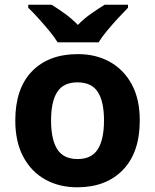

<svg xmlns="http://www.w3.org/2000/svg" viewBox="-20 -786 659 816"><path d="M574 -274Q574 -138 502.5 -64Q431 10 308 10Q232 10 172.5 -23Q113 -56 79 -119.5Q45 -183 45 -274Q45 -410 116 -483Q187 -556 311 -556Q388 -556 447 -523Q506 -490 540 -427.5Q574 -365 574 -274ZM197 -274Q197 -193 223.5 -151.5Q250 -110 310 -110Q369 -110 395.5 -151.5Q422 -193 422 -274Q422 -355 395.5 -395.5Q369 -436 309 -436Q250 -436 223.5 -395.5Q197 -355 197 -274ZM225 -606Q211 -629 188.5 -656Q166 -683 142.5 -709Q119 -735 100 -753V-766H199Q225 -750 255 -728.5Q285 -707 311 -680Q337 -707 368 -728.5Q399 -750 425 -766H524V-753Q506 -735 482 -709Q458 -683 435.5 -656Q413 -629 399 -606Z"/></svg>

Font: RS Noto Sans
Style: Bold
Weight: 700
Designer: Monotype Design Team
Foundry: Monotype Imaging Inc.
Version: Version 3.10